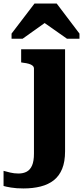

<svg xmlns="http://www.w3.org/2000/svg" viewBox="-93 -817 467 1080"><path d="M98 47V-431Q98 -441 90.5 -447.5Q83 -454 69.5 -458Q56 -462 38 -464L26 -466V-540H273V34Q273 93 256.5 133Q240 173 209.5 197Q179 221 135.5 232Q92 243 39 243Q-1 243 -31 238Q-61 233 -73 229V144Q-58 148 -36 153.5Q-14 159 11 159Q38 159 57.5 148.5Q77 138 87.5 113.5Q98 89 98 47ZM226 -797H101L-28 -628V-599H34L201 -718L116 -717L284 -599H354V-628Z"/></svg>

Font: Roboto Serif
Style: Bold
Weight: 700
Designer: Greg Gazdowicz
Foundry: Commercial Type
Version: Version 1.008